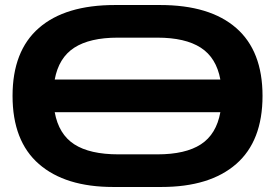

<svg xmlns="http://www.w3.org/2000/svg" viewBox="-20 -740 1096 765"><path d="M431 5Q240 5 135 -86.5Q30 -178 30 -358Q30 -537 135 -628.5Q240 -720 438 -720H618Q816 -720 921 -628.5Q1026 -537 1026 -358Q1026 -178 921 -86.5Q816 5 623 5ZM449 -590Q338 -590 276 -550Q214 -510 198 -423H858Q842 -510 780 -550Q718 -590 607 -590ZM452 -125H607Q719 -125 780.5 -165Q842 -205 858 -293H198Q214 -205 276 -165Q338 -125 452 -125Z"/></svg>

Font: Zen Dots
Style: Regular
Weight: 400
Designer: Yoshimichi Ohira
Foundry: A-1 Corp ZenFonts
Version: Version 1.000; ttfautohint (v1.8.3)